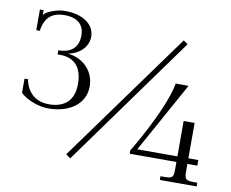

<svg xmlns="http://www.w3.org/2000/svg" viewBox="-78 -796 1101 914"><g transform="rotate(10 472.5 -339.0)"><path d="M746 -656 289 -25 311 -9 767 -641ZM806 -447H744C719 -313 586 -96 586 -96V-80H812V-47C812 -5 808 0 766 0H749V18H927V0H912C870 0 865 -5 865 -47V-80H913V-107H865V-278H812V-107H618ZM166 -225C272 -225 343 -280 343 -362C343 -433 292 -489 217 -498V-499C266 -508 309 -546 309 -596C309 -656 252 -696 166 -696C138 -696 107 -687 82 -674C76 -671 69 -665 65 -660L63 -661C64 -665 64 -670 64 -676V-682H46V-582H64V-590C73 -634 94 -676 167 -676C229 -676 262 -647 262 -594C262 -537 228 -506 166 -506V-486H178C249 -486 286 -443 286 -363C286 -287 244 -245 166 -245C94 -245 60 -291 49 -338V-345H31V-276C69 -242 125 -225 166 -225Z"/></g></svg>

Font: FoglihtenNo04
Style: Regular
Weight: 500
Designer: gluk (gluksza@wp.pl)
Foundry: gluk (gluksza@wp.pl)
Version: Version 0.70